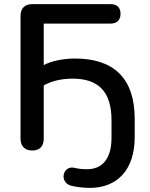

<svg xmlns="http://www.w3.org/2000/svg" viewBox="-20 -725 729 935"><path d="M417 190C551 190 636 102 636 -57V-146C636 -344 534 -440 345 -440C287 -440 227 -427 193 -408V-610H518C550 -610 567 -628 567 -658C567 -688 550 -705 518 -705H138C101 -705 80 -685 80 -647V-50C80 -13 101 8 137 8C174 8 193 -13 193 -50V-309C232 -331 280 -342 334 -342C457 -342 523 -281 523 -140V-53C523 47 479 99 404 99C380 99 362 97 341 92C287 80 266 161 325 179C350 186 390 190 417 190Z"/></svg>

Font: SN Pro Medium
Style: Regular
Weight: 500
Designer: Tobias Whetton
Foundry: Supernotes
Version: Version 1.003;Glyphs 3.3 (3324)